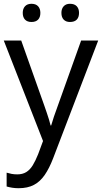

<svg xmlns="http://www.w3.org/2000/svg" viewBox="-20 -751 538 1013"><path d="M0 -537H92L213 -196Q221 -173 227.5 -154Q234 -135 239 -118.5Q244 -102 247 -89H250Q256 -110 264.5 -135.5Q273 -161 285 -193L408 -537H498L260 85Q240 137 216 172Q192 207 159 224.5Q126 242 78 242Q60 242 44.5 239.5Q29 237 15 233V160Q28 164 41.5 166.5Q55 169 71 169Q99 169 118.5 157Q138 145 152.5 121.5Q167 98 181 63L207 -7ZM100 -683Q100 -705 112 -718Q124 -731 146 -731Q169 -731 181 -718Q193 -705 193 -683Q193 -660 181 -647.5Q169 -635 146 -635Q124 -635 112 -647.5Q100 -660 100 -683ZM304 -683Q304 -705 316 -718Q328 -731 349 -731Q373 -731 385 -718Q397 -705 397 -683Q397 -660 385 -647.5Q373 -635 349 -635Q328 -635 316 -647.5Q304 -660 304 -683Z"/></svg>

Font: Noto Sans Hebrew Thin
Style: Regular
Weight: 400
Version: Version 3.001